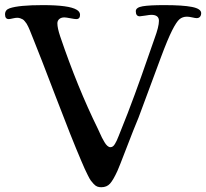

<svg xmlns="http://www.w3.org/2000/svg" viewBox="-28 -728 827 770"><path d="M591.8 -573.7Q609.4 -621.1 609.4 -644.5Q609.4 -668.5 578.6 -668.5Q572.3 -668.5 554.7 -665.5Q537.1 -662.6 532.7 -662.6Q516.6 -662.6 516.6 -683.1Q516.6 -698.2 544.4 -702.9Q572.3 -707.5 630.4 -707.5Q705.1 -707.5 741.9 -700.2Q778.8 -692.9 778.8 -675.3Q778.8 -666.5 774.2 -660.9Q769.5 -655.3 760.7 -655.3Q755.4 -655.3 742.9 -658.2Q730.5 -661.1 721.7 -661.1Q704.1 -661.1 691.9 -650.9Q679.7 -640.6 662.1 -605.7Q644.5 -570.8 617.7 -499L527.8 -256.8Q508.3 -210.4 478.8 -133.3Q449.2 -56.2 442.9 -42.5Q426.3 -6.3 413.3 8.3Q400.4 22.9 377.9 22.9Q369.6 22.9 362.3 20.3Q355 17.6 347.9 10Q340.8 2.4 336.2 -3.9Q331.5 -10.3 324 -25.6Q316.4 -41 312 -50.5Q307.6 -60.1 298.3 -82Q259.3 -172.9 195.8 -339.4Q132.3 -505.9 105.5 -571.8Q103 -577.6 98.4 -589.4Q93.8 -601.1 91.8 -606Q89.8 -610.8 85.7 -619.9Q81.5 -628.9 78.9 -632.8Q76.2 -636.7 71.5 -642.6Q66.9 -648.4 62.7 -650.6Q58.6 -652.8 53 -654.8Q47.4 -656.7 41 -656.7Q34.2 -656.7 22.9 -654.1Q11.7 -651.4 7.3 -651.4Q-7.8 -651.4 -7.8 -670.4Q-7.8 -688.5 10.7 -694.8Q47.4 -707.5 144 -707.5Q249 -707.5 279.3 -689Q293 -681.2 293 -668.5Q293 -651.4 277.8 -651.4Q271.5 -651.4 254.2 -654.8Q236.8 -658.2 230 -658.2Q217.3 -658.2 209.7 -651.6Q202.1 -645 202.1 -634.3Q202.1 -615.7 213.4 -582Q283.2 -376.5 364.3 -211.9Q366.7 -207.5 371.6 -196Q376.5 -184.6 380.9 -176Q385.3 -167.5 390.9 -158Q396.5 -148.4 402.6 -143.1Q408.7 -137.7 414.6 -137.7Q419.9 -137.7 424.6 -140.9Q429.2 -144 433.6 -151.9Q438 -159.7 440.4 -164.8Q442.9 -169.9 447.8 -182.4Q452.6 -194.8 454.1 -198.2Q484.9 -273.9 512.2 -348.6Q539.6 -423.3 562.3 -489.3Q585 -555.2 591.8 -573.7Z"/></svg>

Font: Cooper*
Style: Regular
Weight: 400
Designer: Owen Earl
Foundry: indestructible type*
Version: Version 0.001